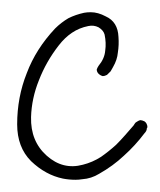

<svg xmlns="http://www.w3.org/2000/svg" viewBox="-20 -301 259 311"><path d="M114.3 -34.2Q129.9 -38.1 143.6 -46.9Q156.2 -55.7 168 -66.4Q175.8 -74.2 182.6 -82Q189.5 -89.8 196.3 -97.7Q197.3 -99.6 198.2 -100.6Q199.2 -102.5 201.2 -103.5Q204.1 -105.5 207 -106.4Q210 -106.4 213.9 -104.5Q216.8 -102.5 217.8 -99.6Q218.8 -97.7 218.8 -94.7Q217.8 -93.8 217.8 -92.8Q217.8 -90.8 216.8 -88.9Q215.8 -86.9 213.9 -85Q199.2 -65.4 180.7 -48.8Q163.1 -32.2 140.6 -19.5Q127.9 -11.7 113.3 -10.7Q107.4 -9.8 102.5 -9.8Q91.8 -9.8 82 -11.7Q53.7 -17.6 30.3 -40Q7.8 -62.5 7.8 -99.6Q7.8 -143.6 23.4 -182.6Q38.1 -221.7 69.3 -254.9Q79.1 -264.6 90.8 -271.5Q102.5 -277.3 116.2 -280.3Q121.1 -281.2 127 -281.2Q138.7 -281.2 151.4 -274.4Q170.9 -265.6 171.9 -241.2Q172.9 -228.5 170.9 -215.8Q169.9 -204.1 163.1 -192.4Q161.1 -188.5 159.2 -185.5Q156.2 -182.6 153.3 -179.7Q149.4 -177.7 146.5 -177.7Q142.6 -178.7 139.6 -181.6Q136.7 -184.6 136.7 -188.5Q137.7 -191.4 139.6 -194.3Q149.4 -206.1 150.4 -218.8Q152.3 -231.4 149.4 -245.1Q147.5 -252 139.6 -256.8Q131.8 -260.7 123 -258.8Q108.4 -255.9 96.7 -248Q85 -240.2 75.2 -227.5Q54.7 -201.2 43 -170.9Q31.2 -141.6 30.3 -111.3Q29.3 -72.3 55.7 -48.8Q82 -25.4 114.3 -34.2Z"/></svg>

Font: Chain Script-Pehr4
Style: Regular
Weight: 400
Designer: Pehr
Version: Version 1.0